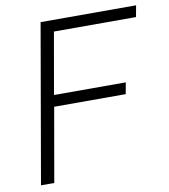

<svg xmlns="http://www.w3.org/2000/svg" viewBox="-80 -780 749 849"><g transform="rotate(-10 294.0 -355.5)"><path d="M474.6 -332H153.3L95.2 0H35.6L159.2 -710.9H587.9L578.6 -659.7H210L161.6 -383.3H483.9Z"/></g></svg>

Font: TypoPRO Roboto
Style: Italic
Weight: 300
Italic angle: -12°
Designer: Google
Version: Version 2.136; 2016